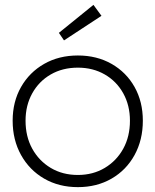

<svg xmlns="http://www.w3.org/2000/svg" viewBox="-20 -759 639 789"><path d="M300 10Q222 10 161.5 -25Q101 -60 66.5 -122Q32 -184 32 -263Q32 -341 66.5 -401.5Q101 -462 161.5 -496.5Q222 -531 300 -531Q378 -531 438.5 -496.5Q499 -462 533 -401.5Q567 -341 567 -263Q567 -184 533 -122Q499 -60 438.5 -25Q378 10 300 10ZM300 -40Q362 -40 410.5 -69Q459 -98 486.5 -148Q514 -198 514 -263Q514 -326 486.5 -375.5Q459 -425 410.5 -453Q362 -481 300 -481Q237 -481 188.5 -453Q140 -425 112.5 -375.5Q85 -326 85 -263Q85 -198 112.5 -148Q140 -98 188.5 -69Q237 -40 300 -40ZM243 -593 222 -624 364 -739 397 -694Z"/></svg>

Font: Lexend Deca ExtraLight
Style: Regular
Weight: 200
Designer: Bonnie Shaver-Troup, Thomas Jockin
Foundry: Lexend
Version: Version 1.008; ttfautohint (v1.8.4.7-5d5b)